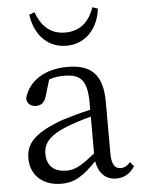

<svg xmlns="http://www.w3.org/2000/svg" viewBox="-56 -840 664 898"><g transform="rotate(-5 276.0 -391.0)"><path d="M412 -796C391 -736 351 -689 276 -689C201 -689 162 -736 140 -796L115 -787C125 -702 180 -627 276 -627C372 -627 427 -702 437 -787ZM360 -114C296 -63 267 -45 225 -45C171 -45 133 -72 133 -132C133 -172 151 -214 248 -251C275 -262 319 -276 360 -287ZM524 -59C509 -43 497 -35 479 -35C452 -35 436 -53 436 -111V-348C436 -478 382 -528 271 -528C165 -528 87 -479 66 -397C68 -373 85 -359 110 -359C136 -359 151 -374 159 -403L181 -477C207 -486 230 -488 251 -488C327 -488 360 -461 360 -351V-319C314 -309 266 -295 227 -283C91 -234 52 -185 52 -118C52 -32 116 14 196 14C261 14 301 -15 362 -77C371 -22 403 12 454 12C489 12 517 -2 541 -38Z"/></g></svg>

Font: Source Han Serif K
Style: Regular
Weight: 400
Designer: Ryoko NISHIZUKA 西塚涼子 (kana & ideographs); Frank Grießhammer (Latin, Greek & Cyrillic); Wenlong ZHANG 张文龙 (bopomofo); San
Foundry: Adobe Systems Incorporated
Version: Version 1.001;PS 1.001;hotconv 16.6.54;makeotf.lib2.5.65590